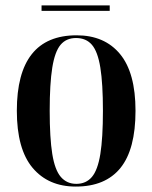

<svg xmlns="http://www.w3.org/2000/svg" viewBox="-20 -677 561 707"><path d="M259 10Q158 10 100 -59Q42 -128 42 -269Q42 -547 262 -547Q365 -547 422 -478Q479 -409 479 -269Q479 -127 423.5 -58.5Q368 10 259 10ZM261 0Q297 0 318.5 -25.5Q340 -51 349.5 -110Q359 -169 359 -269Q359 -369 349.5 -428Q340 -487 318.5 -512Q297 -537 260 -537Q224 -537 203 -512Q182 -487 172.5 -428Q163 -369 163 -269Q163 -169 172.5 -110Q182 -51 204 -25.5Q226 0 261 0ZM133 -637V-657H384V-637Z"/></svg>

Font: Noto Serif Display Condensed SemiBold
Style: Regular
Weight: 600
Width: 3
Designer: Monotype Design Team
Foundry: Monotype Imaging Inc.
Version: Version 2.009